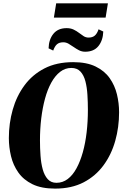

<svg xmlns="http://www.w3.org/2000/svg" viewBox="-20 -1128 741 1160"><path d="M313 11.5Q230.5 11.5 176.2 -15Q122 -41.5 90.8 -85.8Q59.5 -130 46.5 -184.5Q33.5 -239 33.5 -294Q33.5 -383 56.8 -465.2Q80 -547.5 127.8 -612.2Q175.5 -677 248.8 -714.8Q322 -752.5 422 -752.5Q503.5 -752.5 557.5 -726.2Q611.5 -700 642.5 -656Q673.5 -612 686.5 -558.2Q699.5 -504.5 699.5 -449.5Q699.5 -359.5 676.2 -276.8Q653 -194 605.2 -129Q557.5 -64 484.8 -26.2Q412 11.5 313 11.5ZM321 -23.5Q359 -23.5 389.2 -46.5Q419.5 -69.5 442.2 -111.2Q465 -153 480.5 -208.5Q496 -264 503.5 -329.2Q511 -394.5 511 -464Q511 -510 508.2 -555Q505.5 -600 496 -636.8Q486.5 -673.5 466.2 -695.5Q446 -717.5 411 -717.5Q373.5 -717.5 343.2 -694Q313 -670.5 290 -629Q267 -587.5 252 -532.2Q237 -477 229.2 -412.8Q221.5 -348.5 221.5 -280Q221.5 -233 224.8 -187.2Q228 -141.5 238.2 -104.5Q248.5 -67.5 268.5 -45.5Q288.5 -23.5 321 -23.5ZM494.5 -815.5Q474.5 -815.5 457.5 -824.2Q440.5 -833 425 -844Q409.5 -855 394.2 -863.8Q379 -872.5 362.5 -872.5Q338 -872.5 324.2 -860.5Q310.5 -848.5 301.5 -822.5L273.5 -836Q275 -890 302.8 -924Q330.5 -958 382.5 -958Q407 -958 425 -949.2Q443 -940.5 457.2 -929.5Q471.5 -918.5 485 -909.8Q498.5 -901 515 -901Q539 -901 553 -913.2Q567 -925.5 575.5 -951L604 -937.5Q602 -883.5 574.5 -849.5Q547 -815.5 494.5 -815.5ZM319.5 -1108H632L618 -1021.5H305.5Z"/></svg>

Font: Merriweather 120pt Black
Style: Italic
Weight: 900
Italic angle: -7.8°
Version: Version 2.101